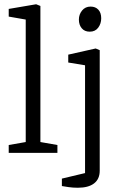

<svg xmlns="http://www.w3.org/2000/svg" viewBox="-20 -719 576 903"><path d="M21 0V-37L101 -51V-627L21 -641V-677L150 -699L170 -691V-51L250 -37V0ZM346 164Q323 164 302.5 161Q282 158 271 156V121L380 95V-412L301 -425V-462L430 -491L449 -483V84Q449 123 422.5 143.5Q396 164 346 164ZM402 -570Q378 -570 364.5 -586Q351 -602 351 -627Q351 -651 366 -669.5Q381 -688 406 -688Q429 -688 442.5 -673.5Q456 -659 456 -633Q456 -608 442 -589Q428 -570 402 -570Z"/></svg>

Font: Faustina Light Light
Style: Regular
Weight: 300
Version: Version 1.200